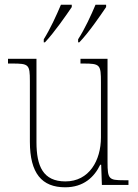

<svg xmlns="http://www.w3.org/2000/svg" viewBox="-20 -786 586 816"><path d="M312 -619V-606H317C357 -647 408 -722 431 -756V-766H386C367 -721 341 -664 312 -619ZM166 -619V-606H171C210 -647 262 -722 285 -756V-766H239C220 -721 194 -664 166 -619ZM257 10C336 10 381 -34 406 -86H410L413 0H526V-20H505C443 -20 437 -25 437 -97V-536H322V-516H334C406 -516 409 -511 409 -436V-202C409 -104 359 -15 258 -15C163 -15 135 -80 135 -182V-536H14V-516H32C102 -516 107 -512 107 -442V-184C107 -49 158 10 257 10Z"/></svg>

Font: Noto Serif Tamil SemiCondensed Thin
Style: Regular
Weight: 100
Width: 4
Designer: Indian Type Foundry, Tom Grace, and the Monotype Design Team
Foundry: Monotype Imaging Inc.
Version: Version 2.004